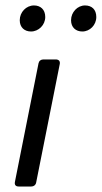

<svg xmlns="http://www.w3.org/2000/svg" viewBox="-20 -678 370 698"><path d="M51.8 -604.5C51.8 -578.1 69.3 -563.5 92.8 -563.5C120.1 -563.5 144.5 -586.9 144.5 -616.2C144.5 -643.6 127 -658.2 103.5 -658.2C75.2 -658.2 51.8 -633.8 51.8 -604.5ZM238.3 -604.5C238.3 -578.1 255.9 -563.5 279.3 -563.5C306.6 -563.5 330.1 -586.9 330.1 -616.2C330.1 -643.6 313.5 -658.2 289.1 -658.2C261.7 -658.2 238.3 -633.8 238.3 -604.5ZM120.1 -448.2 34.2 -16.6C32.2 -5.9 37.1 0 47.9 0H93.8C102.5 0 109.4 -4.9 111.3 -13.7L197.3 -445.3C199.2 -456.1 193.4 -461.9 182.6 -461.9H137.7C128.9 -461.9 122.1 -457 120.1 -448.2Z"/></svg>

Font: Ed Sans Neue
Style: Italic
Weight: 400
Italic angle: -11°
Designer: Stephen Hutchings
Version: Version 1.004;PS 001.004;hotconv 1.0.88;makeotf.lib2.5.64775